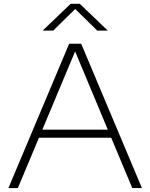

<svg xmlns="http://www.w3.org/2000/svg" viewBox="-20 -964 770 984"><path d="M23 0 334.5 -740H396L707.5 0H658L550 -258H179.5L71.5 0ZM197 -299.5H532.5L365 -700.5ZM198.5 -807 342 -944.5H389L532.5 -807H478.5L365.5 -918L252.5 -807Z"/></svg>

Font: Encode Sans Exp XLt
Style: Regular
Weight: 200
Width: 7
Designer: Multiple Designers
Foundry: Impallari Type
Version: Version 3.002; ttfautohint (v1.8.3) -l 8 -r 50 -G 200 -x 14 